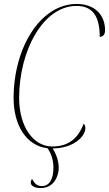

<svg xmlns="http://www.w3.org/2000/svg" viewBox="-20 -743 553 974"><path d="M186 211C259 211 278 143 278 108C278 72 263 34 247 10C356 9 413 -52 413 -93C413 -105 409 -112 404 -115C376 -40 327 0 245 0C149 0 78 -99 77 -245C77 -488 200 -713 368 -713C453 -713 486 -656 486 -556C503 -556 513 -569 513 -589C513 -669 459 -723 369 -723C186 -723 49 -503 49 -245C49 -106 115 -3 221 9C241 37 251 71 251 108C251 167 230 201 192 201C170 201 157 191 143 165C138 170 136 176 136 184C136 197 152 211 186 211Z"/></svg>

Font: Noto Serif Display Condensed Thin
Style: Italic
Weight: 100
Width: 3
Italic angle: -12°
Designer: Monotype Design Team
Foundry: Monotype Imaging Inc.
Version: Version 2.009